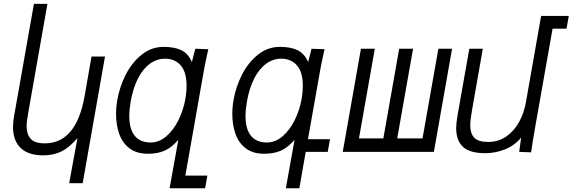

<svg xmlns="http://www.w3.org/2000/svg" viewBox="-20 -810 3054 1024"><path d="M210.5 18.5Q131.5 18.5 90.5 -20.5Q49.5 -59.5 49.5 -132.5Q49.5 -159.5 54.5 -187.5L161 -789.5H233L130.5 -208Q126.5 -184.5 124.2 -168.5Q122 -152.5 122 -136.5Q122 -95 143.2 -70.2Q164.5 -45.5 219 -45.5Q386 -45.5 431 -296L468 -508.5H540L421 167H349L393 -73.5Q351 -24 308.5 -2.8Q266 18.5 210.5 18.5Z M768.5 10Q708 10 670 -19.5Q632 -49 615.5 -96.8Q599 -144.5 599 -202Q599 -241 606 -279Q618 -347.5 650.8 -412Q683.5 -476.5 735.5 -518.2Q787.5 -560 853 -560Q911.5 -560 947.8 -542Q984 -524 1003.5 -479L1021.5 -550L1091 -547.5L1083 -512Q1079 -492.5 1075.2 -474.5Q1071.5 -456.5 1068.5 -440.5L968.5 126.5H1086L1074 194H884.5L931 -64Q894 -22 857 -6Q820 10 768.5 10ZM968 -279Q975 -317.5 975 -352.5Q975 -425.5 943.8 -461.2Q912.5 -497 859.5 -497Q817 -497 780 -470.5Q743 -444 716.5 -392.8Q690 -341.5 677 -269Q669.5 -225.5 669.5 -190.5Q669.5 -121.5 698.5 -85.8Q727.5 -50 783 -50Q829 -50 867.8 -83.8Q906.5 -117.5 932.2 -170.2Q958 -223 968 -279Z M1388.5 10Q1328 10 1290 -19.5Q1252 -49 1235.5 -96.8Q1219 -144.5 1219 -202Q1219 -241 1226 -279Q1238 -347.5 1270.8 -412Q1303.5 -476.5 1355.5 -518.2Q1407.5 -560 1473 -560Q1531.5 -560 1567.8 -542Q1604 -524 1623.5 -479L1641.5 -550L1711 -547.5L1703 -512Q1699 -492.5 1695.2 -474.5Q1691.5 -456.5 1688.5 -440.5L1622.5 -67.5H1740L1728 0H1610.5L1576.5 194H1504.5L1551 -64Q1514 -22 1477 -6Q1440 10 1388.5 10ZM1588 -279Q1595 -317.5 1595 -352.5Q1595 -425.5 1563.8 -461.2Q1532.5 -497 1479.5 -497Q1437 -497 1400 -470.5Q1363 -444 1336.5 -392.8Q1310 -341.5 1297 -269Q1289.5 -225.5 1289.5 -190.5Q1289.5 -121.5 1318.5 -85.8Q1347.5 -50 1403 -50Q1449 -50 1487.8 -83.8Q1526.5 -117.5 1552.2 -170.2Q1578 -223 1588 -279Z M2294 0H1808L1905 -550H1979L1894.5 -72H2024.5L2109 -550H2183L2098.5 -72H2233.5L2318 -550H2391Z M2413 -126Q2413 -152.5 2419.5 -190.5L2483 -550H2555L2498 -225.5Q2488 -171 2488 -141.5Q2488 -99 2509 -76Q2530 -53 2583 -53Q2639.5 -53 2682 -83.5Q2724.5 -114 2749.8 -161.8Q2775 -209.5 2784.5 -262.5L2866 -725H3013.5L3001.5 -657H2927L2831.5 -116.5Q2821.5 -59 2812.5 2.5L2749 0L2759.5 -76Q2723.5 -33.5 2672.8 -13.2Q2622 7 2567.5 7Q2485.5 7 2449.2 -26.8Q2413 -60.5 2413 -126Z"/></svg>

Font: JuliaMono Light
Style: Italic
Weight: 300
Italic angle: -9°
Monospace: yes
Designer: cormullion
Foundry: corm
Version: Version 0.054; ttfautohint (v1.8.4)